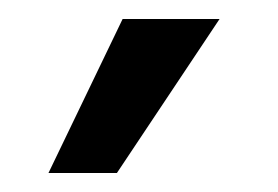

<svg xmlns="http://www.w3.org/2000/svg" viewBox="-20 -735 293 202"><path d="M103 -553H31L109 -715H211Z"/></svg>

Font: Mukta Medium
Style: Regular
Weight: 500
Designer: Girish Dalvi and Yashodeep Gholap
Foundry: Ek Type
Version: Version 2.538;PS 1.002;hotconv 16.6.51;makeotf.lib2.5.65220;